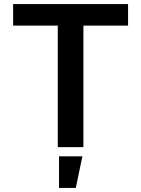

<svg xmlns="http://www.w3.org/2000/svg" viewBox="-20 -718 690 937"><path d="M262 0V-593H44V-698H605V-593H387V0ZM268 199V45H382L350 199Z"/></svg>

Font: Azeret Mono Medium
Style: Regular
Weight: 500
Designer: Martin Vácha
Foundry: Displaay
Version: Version 1.002